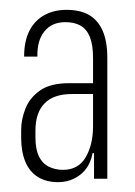

<svg xmlns="http://www.w3.org/2000/svg" viewBox="-20 -755 275 390"><path d="M98 -385Q74 -385 57 -395.5Q40 -406 31.5 -426.5Q23 -447 23 -475V-491Q23 -512 31.5 -534Q40 -556 61 -571Q82 -586 120 -586H186L169 -569V-637Q169 -664 162.5 -680Q156 -696 143.5 -703Q131 -710 113 -710Q85 -710 70 -691Q55 -672 56 -640H29Q29 -672 40 -693Q51 -714 70.5 -724.5Q90 -735 115 -735Q143 -735 161 -724.5Q179 -714 188.5 -692.5Q198 -671 198 -637V-392H171V-444H168Q163 -416 143.5 -400.5Q124 -385 98 -385ZM108 -410Q139 -410 154 -435.5Q169 -461 169 -499V-564H126Q89 -564 70.5 -545Q52 -526 52 -490V-476Q52 -452 59 -437.5Q66 -423 79 -416.5Q92 -410 108 -410Z"/></svg>

Font: Hubot Sans Condensed ExtraLight
Style: Regular
Weight: 200
Width: 3
Designer: Deni Anggara
Foundry: GitHub, Inc., Subsidiary of Microsoft Corporation
Version: Version 2.000